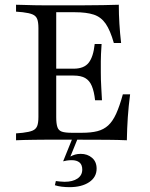

<svg xmlns="http://www.w3.org/2000/svg" viewBox="-20 -591 634 809"><path d="M171 -2.4Q147.6 -2.4 124.6 -2Q101.6 -1.6 81.5 -1.2Q61.3 -0.8 47.6 0V-29L75.8 -31.5Q103.2 -34.7 117.3 -40.7Q131.5 -46.8 136.7 -60.1Q141.9 -73.4 141.9 -98.4V-472.6Q141.9 -497.6 136.7 -510.9Q131.5 -524.2 117.3 -530.2Q103.2 -536.3 75.8 -539.5L47.6 -541.9V-571Q61.3 -571 81.5 -570.2Q101.6 -569.4 124.6 -569Q147.6 -568.5 171 -568.5H180.6H320.2Q374.2 -568.5 413.3 -569.4Q452.4 -570.2 480.6 -571Q480.6 -530.6 483.1 -490.7Q485.5 -450.8 490.3 -409.7H459.7Q444.4 -463.7 425 -491.5Q405.6 -519.4 375 -529.4Q344.4 -539.5 295.2 -539.5H216.9V-97.6Q216.9 -70.2 221.8 -55.6Q226.6 -41.1 240.7 -36.3Q254.8 -31.5 282.3 -31.5H325Q363.7 -31.5 390.3 -38.3Q416.9 -45.2 435.9 -62.5Q454.8 -79.8 469.4 -111.7Q483.9 -143.5 497.6 -193.5H528.2Q521.8 -144.4 518.5 -96.8Q515.3 -49.2 514.5 0Q479.8 -1.6 432.3 -2Q384.7 -2.4 318.5 -2.4H180.6ZM191.1 -272.6V-301.6H362.1V-272.6ZM380.6 -168.5Q376.6 -205.6 366.9 -228.6Q357.3 -251.6 339.1 -262.1Q321 -272.6 290.3 -272.6V-301.6Q333.9 -301.6 353.6 -326.6Q373.4 -351.6 379 -405.6H408.1Q404.8 -358.1 404.8 -332.7Q404.8 -307.3 404.8 -287.1Q404.8 -271.8 405.2 -255.6Q405.6 -239.5 406.9 -219Q408.1 -198.4 409.7 -168.5ZM272.6 197.6Q256.5 197.6 239.9 195.6Q223.4 193.5 211.3 189.5L215.3 171.8Q221.8 172.6 232.3 173.8Q242.7 175 252.4 175Q286.3 175 306.5 161.3Q326.6 147.6 326.6 123.4Q326.6 103.2 314.9 93.5Q303.2 83.9 282.3 83.9Q271 83.9 261.3 85.5Q251.6 87.1 246 88.7L288.7 -16.9H311.3L276.6 68.5Q287.1 62.9 297.2 60.1Q307.3 57.3 320.2 57.3Q348.4 57.3 367.7 73.8Q387.1 90.3 387.1 119.4Q387.1 155.6 355.6 176.6Q324.2 197.6 272.6 197.6Z"/></svg>

Font: Playfair 5pt SemiExpanded Light Light
Style: Regular
Weight: 300
Version: Version 2.203